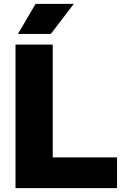

<svg xmlns="http://www.w3.org/2000/svg" viewBox="-20 -970 628 990"><path d="M60 0V-740H252V-158.5H583.5V0ZM72.5 -795 163.5 -950H360.5L242 -795Z"/></svg>

Font: Encode Sans XBd
Style: Regular
Weight: 800
Designer: Multiple Designers
Foundry: Impallari Type
Version: Version 3.002; ttfautohint (v1.8.3) -l 8 -r 50 -G 200 -x 14 